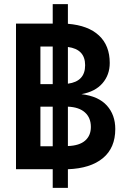

<svg xmlns="http://www.w3.org/2000/svg" viewBox="-20 -825 640 936"><path d="M58 0V-710H237V-805H311V-709Q410 -701 462.5 -652Q515 -603 515 -518Q515 -460 479.5 -419Q444 -378 377 -366Q460 -356 501 -310.5Q542 -265 542 -196Q542 -104 481.5 -54Q421 -4 311 0V91H237V0ZM177 -415H237V-598H177ZM395 -507Q395 -585 311 -596V-417Q395 -428 395 -507ZM177 -112H237V-305H177ZM423 -206Q423 -251 394 -277Q365 -303 311 -305V-113Q367 -115 395 -139.5Q423 -164 423 -206Z"/></svg>

Font: Geist Mono SemiBold
Style: Regular
Weight: 600
Monospace: yes
Designer: Basement.studio, Andrés Briganti, Mateo Zaragoza
Foundry: Basement.studio, Vercel, Andrés Briganti, Guido Ferreyra, Mateo Zaragoza
Version: Version 1.500; ttfautohint (v1.8.4.7-5d5b)